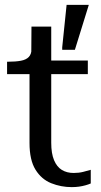

<svg xmlns="http://www.w3.org/2000/svg" viewBox="-20 -757 413 787"><path d="M9 -453V-504H13Q44 -504 65.5 -508Q87 -512 98 -523.5Q109 -535 109 -555L172 -509H340V-453ZM190 -172Q190 -128 201.5 -100.5Q213 -73 233.5 -60.5Q254 -48 282 -48Q303 -48 321 -52.5Q339 -57 352 -61V-5Q343 -1 330.5 2.5Q318 6 304 8Q290 10 274 10Q230 10 190 -6Q150 -22 125.5 -61.5Q101 -101 101 -171V-494L108 -501L109 -648H190ZM287 -553 344 -737H253L235 -563V-553Z"/></svg>

Font: Roboto Serif 28pt
Style: Regular
Weight: 400
Designer: Greg Gazdowicz
Foundry: Commercial Type
Version: Version 1.008